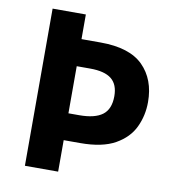

<svg xmlns="http://www.w3.org/2000/svg" viewBox="-80 -786 789 859"><g transform="rotate(10 314.0 -357.0)"><path d="M583 -376Q583 -315 558 -262Q533 -209 474.5 -176Q416 -143 316 -143H241V0H90V-714H241V-602H328Q460 -602 521.5 -540.5Q583 -479 583 -376ZM290 -265Q361 -265 395.5 -291Q430 -317 430 -376Q430 -429 399 -454Q368 -479 302 -479H241V-265Z"/></g></svg>

Font: Noto Sans Kawi
Style: Bold
Weight: 700
Designer: Fadhl Haqq
Version: Version 1.000